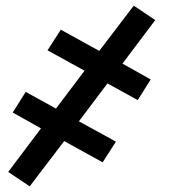

<svg xmlns="http://www.w3.org/2000/svg" viewBox="-20 -492 640 679"><path d="M85 167 9 116 125 -38 25 -94 71 -167 178 -108 279 -242 148 -314 195 -387 331 -312 453 -472 529 -421 413 -267 513 -211 467 -138 360 -197 259 -63 390 9 343 82 207 7Z"/></svg>

Font: Iosevka SmBd Ex Obl
Style: Regular
Weight: 600
Width: 7
Italic angle: -9°
Monospace: yes
Designer: Belleve Invis
Foundry: Belleve Invis
Version: Version 32.5.0; ttfautohint (v1.8.4)